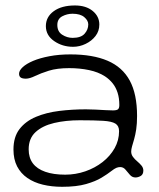

<svg xmlns="http://www.w3.org/2000/svg" viewBox="-20 -662 597 720"><path d="M213 38.5Q174 38.5 140.8 30.5Q107.5 22.5 82.8 5.5Q58 -11.5 44.2 -38Q30.5 -64.5 30.5 -101.5Q30.5 -148.5 53.2 -178Q76 -207.5 114.8 -223.8Q153.5 -240 202 -246Q250.5 -252 302 -252Q320 -252 339 -251Q358 -250 375 -249Q392 -248 403.5 -248Q417.5 -248 422.5 -252.2Q427.5 -256.5 427.5 -268Q427.5 -294 421 -314.2Q414.5 -334.5 402.5 -349.5Q390.5 -364.5 374 -375.5Q348.5 -392 313.8 -399.2Q279 -406.5 239.5 -406.5Q194 -406.5 163 -396.8Q132 -387 111.5 -377Q91 -367 77 -367Q64 -367 57.8 -371.2Q51.5 -375.5 51.5 -385.5Q51.5 -397.5 65.2 -410.2Q79 -423 104.5 -433.8Q130 -444.5 165.5 -451.2Q201 -458 244 -458Q328 -458 383.5 -434.2Q439 -410.5 466.5 -360Q494 -309.5 494 -227Q494 -198.5 490.8 -177Q487.5 -155.5 483 -140Q478.5 -124.5 475.2 -113.2Q472 -102 472 -93.5Q472 -82.5 478.8 -73.5Q485.5 -64.5 494.8 -56.8Q504 -49 510.8 -40.8Q517.5 -32.5 517.5 -22.5Q517.5 -8 507.8 -2.2Q498 3.5 488 3.5Q475.5 3.5 467 -6.5Q458.5 -16.5 450.5 -26Q442.5 -35.5 430.5 -35.5Q423.5 -35.5 416.2 -32.5Q409 -29.5 397.5 -20.5Q383.5 -9.5 361 4.2Q338.5 18 302.8 28.2Q267 38.5 213 38.5ZM224.5 -7Q263.5 -7 299.8 -19.5Q336 -32 364.5 -54.2Q393 -76.5 409.8 -106.2Q426.5 -136 426.5 -170Q426.5 -190 412.8 -198.5Q399 -207 366.8 -209Q334.5 -211 279 -211Q226.5 -211 183 -200.8Q139.5 -190.5 113.5 -166.8Q87.5 -143 87.5 -102Q87.5 -70.5 103.2 -49.5Q119 -28.5 149.8 -17.8Q180.5 -7 224.5 -7ZM254 -486.5Q214 -486.5 183 -508Q152 -529.5 152 -564Q152 -598.5 181.5 -620Q211 -641.5 261 -641.5Q302.5 -641.5 327.5 -621Q352.5 -600.5 352.5 -570Q352.5 -545.5 338.2 -527Q324 -508.5 301.2 -497.5Q278.5 -486.5 254 -486.5ZM252.5 -520Q283.5 -520 297.2 -535.5Q311 -551 311 -570.5Q311 -585 296 -597.8Q281 -610.5 252 -610.5Q231.5 -610.5 213.2 -600.8Q195 -591 195 -568.5Q195 -543.5 213.2 -531.8Q231.5 -520 252.5 -520Z"/></svg>

Font: Gluten ExtraLight
Style: Regular
Weight: 250
Designer: Tyler Finck
Foundry: Etcetera Type Company
Version: Version 1.300